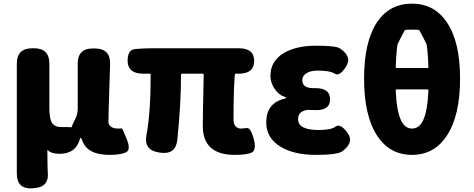

<svg xmlns="http://www.w3.org/2000/svg" viewBox="-20 -833 2590 1050"><path d="M157 197Q72 202 72 116V-485Q72 -569 156 -569H166Q250 -569 250 -485V-239Q250 -183 265 -160.5Q280 -138 315 -138H354Q449 -138 409 -51Q382 8 306 8Q261 8 242 -11Q239 -15 239 -10Q240 102 241 106Q251 191 165 196ZM420 -79Q339 -79 383 -165L391 -181Q405 -208 405 -239V-485Q405 -569 489 -568H501Q585 -566 582 -482L574 -220Q573 -179 573 -165.5Q573 -152 586 -141Q599 -130 625 -130Q644 -130 646.5 -131Q649 -132 673 -72Q698 -12 667 1Q636 14 579 14Q455 14 429 -67Q425 -79 420 -79Z M1264 14Q1089 14 1089 -144Q1089 -187 1090 -230L1094 -425Q1094 -430 1089 -430H975Q970 -430 970 -425Q970 -266 950 -71Q942 14 857 2L850 1Q765 -12 781 -95Q804 -215 804 -425Q804 -430 799 -430H764Q681 -430 678 -496Q676 -562 721 -565Q767 -569 811 -569H1286Q1370 -569 1370 -500Q1370 -430 1286 -430H1271Q1264 -430 1264 -423Q1257 -333 1257 -181Q1257 -152 1269.5 -141Q1282 -130 1295 -130Q1308 -130 1330 -133Q1351 -135 1368 -73Q1384 -10 1355 2Q1326 14 1264 14Z M1515 -30Q1436 -78 1436 -163Q1436 -269 1535 -293Q1545 -296 1545 -298.5Q1545 -301 1533 -305Q1504 -314 1480 -350Q1459 -382 1459 -419Q1459 -500 1534 -544Q1601 -583 1708.5 -583Q1816 -583 1838 -569Q1908 -523 1872 -468Q1837 -413 1811 -430Q1785 -447 1717 -447Q1679 -447 1656 -432.5Q1633 -418 1633 -394Q1633 -349 1700 -351Q1785 -353 1785 -290Q1785 -227 1700 -231Q1689 -232 1668 -232Q1647 -232 1628.5 -220.5Q1610 -209 1610 -181Q1610 -122 1723 -122Q1791 -122 1816 -141Q1841 -160 1880 -107Q1919 -54 1851 -5Q1824 14 1706.5 14Q1589 14 1515 -30Z M2043 -90Q1971 -200 1971 -403Q1971 -606 2043 -713Q2111 -813 2233 -813Q2355 -813 2423 -712Q2496 -606 2496 -403Q2496 -200 2423 -90Q2354 14 2233 14Q2112 14 2043 -90ZM2293 -173Q2318 -224 2323 -339Q2323 -344 2318 -344H2149Q2144 -344 2144 -339Q2149 -224 2174 -173Q2195 -130 2233.5 -130Q2272 -130 2293 -173ZM2144 -466Q2144 -461 2149 -461H2318Q2323 -461 2323 -466Q2318 -582 2311 -595Q2293 -632 2273 -668Q2272 -671 2233.5 -671Q2195 -671 2194 -668Q2174 -632 2156 -595Q2149 -582 2144 -466Z"/></svg>

Font: Resource Han Rounded TW Heavy
Style: Regular
Weight: 900
Designer: Cyano Hao (round all glyphs); Ryoko NISHIZUKA 西塚涼子 (kana, bopomofo & ideographs); Paul D. Hunt (Latin, Greek & Cyrillic)
Foundry: Cyano Hao
Version: 0.990